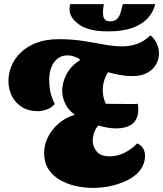

<svg xmlns="http://www.w3.org/2000/svg" viewBox="-20 -895 795 936"><path d="M167 -353Q118 -353 85.5 -374Q53 -395 37 -428.5Q21 -462 21 -500Q21 -535 35 -571Q49 -607 79 -637Q109 -667 155.5 -685.5Q202 -704 267 -704Q330 -704 384.5 -695.5Q439 -687 487 -678Q535 -669 576 -669Q614 -669 648.5 -681Q683 -693 713 -723Q733 -707 744 -683.5Q755 -660 755 -634Q755 -607 741 -581.5Q727 -556 698 -540Q669 -524 624 -524Q594 -524 564.5 -529.5Q535 -535 507 -543Q481 -504 481 -453Q481 -437 485 -420Q489 -403 496 -389Q526 -389 553.5 -388.5Q581 -388 600 -388Q620 -388 632.5 -388Q645 -388 652 -389Q653 -382 653.5 -375.5Q654 -369 654 -364Q654 -312 624.5 -290.5Q595 -269 546 -269Q509 -269 459 -283Q446 -269 439 -248.5Q432 -228 432 -208Q432 -182 450.5 -157.5Q469 -133 515 -133Q586 -133 649 -196Q666 -189 676.5 -173Q687 -157 687 -135Q687 -98 665.5 -68.5Q644 -39 607 -19.5Q570 0 525.5 10.5Q481 21 434 21Q391 21 348.5 11.5Q306 2 271 -18.5Q236 -39 215.5 -71.5Q195 -104 195 -150Q195 -187 212.5 -224Q230 -261 263.5 -291Q297 -321 345 -336Q315 -356 299.5 -387Q284 -418 283 -451Q283 -492 304 -532.5Q325 -573 370 -602L366 -609Q342 -620 331.5 -622.5Q321 -625 309 -625Q269 -625 244.5 -592.5Q220 -560 220 -505Q220 -476 225 -450Q230 -424 247 -388Q231 -369 207.5 -361Q184 -353 167 -353ZM506 -742Q412 -742 365.5 -775.5Q319 -809 319 -849Q319 -860 322 -875H486Q485 -865 483.5 -855Q482 -845 482 -835Q482 -830 483 -819.5Q484 -809 491.5 -800Q499 -791 516 -791Q541 -791 552.5 -804.5Q564 -818 569 -837.5Q574 -857 579 -875H737Q729 -840 703 -809.5Q677 -779 629 -760.5Q581 -742 506 -742Z"/></svg>

Font: Sansita Swashed Black
Style: Regular
Weight: 900
Designer: Pablo Cosgaya
Foundry: Omnibus-Type
Version: Version 1.003; ttfautohint (v1.8.3)